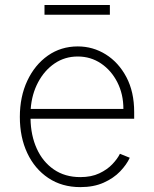

<svg xmlns="http://www.w3.org/2000/svg" viewBox="-20 -740 618 771"><path d="M302.6 11.4Q228.7 11.4 174 -25.2Q119.3 -61.8 89.5 -125.4Q59.7 -188.9 59.7 -270.2Q59.7 -351.9 89.7 -415.8Q119.7 -479.8 172.2 -516.7Q224.8 -553.6 292.3 -553.6Q353.3 -553.6 404.8 -521.5Q456.3 -489.3 487.6 -430.2Q518.8 -371.1 518.8 -290.1V-263.1H102.6Q103.7 -196 127.7 -143.1Q151.6 -90.2 196.2 -59.5Q240.8 -28.8 302.6 -28.8Q346.9 -28.8 378.7 -43.9Q410.5 -58.9 431.1 -80.6Q451.7 -102.3 461.6 -122.5L501.1 -106.5Q488.6 -79.2 462.5 -51.8Q436.4 -24.5 396.5 -6.6Q356.5 11.4 302.6 11.4ZM103.3 -302.6H475.5Q475.5 -361.9 451.3 -409.4Q427.2 -457 385.7 -485.1Q344.1 -513.1 292.3 -513.1Q240.4 -513.1 199.4 -485.3Q158.4 -457.4 133 -409.6Q107.6 -361.9 103.3 -302.6ZM421.2 -719.8V-680.8H158.7V-719.8Z"/></svg>

Font: Inter UI Extra Light
Style: Regular
Weight: 200
Designer: Rasmus Andersson
Foundry: rsms
Version: 3.2;8d6f07862